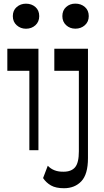

<svg xmlns="http://www.w3.org/2000/svg" viewBox="-20 -815 564 1042"><path d="M120.8 -659.1Q91.6 -659.1 70.6 -678Q49.6 -696.8 49.6 -727.4Q49.6 -758.6 70.6 -776.8Q91.5 -795 120.9 -795Q151.6 -795 172.3 -776.8Q192.9 -758.6 192.9 -727.4Q192.9 -696.8 172.2 -678Q151.5 -659.1 120.8 -659.1ZM139.3 0V-430.9H19.8V-550.5H188.6V0ZM389 -659.4Q359.4 -659.4 338.9 -678.3Q318.4 -697.1 318.4 -727.4Q318.4 -758.6 338.9 -777Q359.4 -795.3 389 -795.3Q419.6 -795.3 440.7 -777Q461.7 -758.6 461.7 -727.4Q461.7 -697.1 440.7 -678.3Q419.6 -659.4 389 -659.4ZM327.3 206.5Q283 206.5 256.6 191.4Q230.3 176.3 213.8 151.4L239.3 84.5Q271.3 118.2 324.8 116.9Q367.3 116.9 387.7 92.5Q408 68.2 408 6V-430.9H274.8V-550.5H457.4V43.2Q457.4 130.9 421.5 168.7Q385.7 206.5 327.3 206.5Z"/></svg>

Font: Savate ExtraLight
Style: Regular
Weight: 200
Designer: Max Esnée
Foundry: Plomb Type
Version: Version 2.000